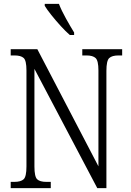

<svg xmlns="http://www.w3.org/2000/svg" viewBox="-20 -967 675 987"><path d="M35 0V-32H53Q87 -32 101.5 -45.5Q116 -59 116 -111V-605Q116 -656 101.5 -669Q87 -682 55 -682H35V-714H172L486 -112V-605Q486 -655 471.5 -668.5Q457 -682 425 -682H403V-714H608V-682H589Q556 -682 541.5 -668.5Q527 -655 527 -603V0H480L157 -613V-111Q157 -59 171 -45.5Q185 -32 219 -32H241V0ZM339 -787Q318 -805 292 -833.5Q266 -862 243 -891Q220 -920 210 -937V-947H283Q296 -913 319.5 -871Q343 -829 361 -800V-787Z"/></svg>

Font: Noto Serif Condensed Light
Style: Regular
Weight: 300
Width: 3
Designer: Monotype Design Team
Foundry: Monotype Imaging Inc.
Version: Version 2.013